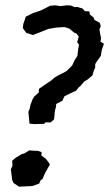

<svg xmlns="http://www.w3.org/2000/svg" viewBox="-20 -698 412 724"><path d="M91 -232 90 -246 87 -276 92 -288 95 -303 103 -324 109 -334 126 -349 127 -363 150 -379 174 -395 185 -405 200 -414 222 -425 231 -430 247 -446 252 -451 261 -470 272 -488 275 -514 278 -529 271 -539 277 -560 269 -571 258 -576 242 -590 223 -596 192 -594 163 -589 135 -578 125 -574 104 -566 95 -569 79 -574 66 -592 68 -608 74 -625 77 -635 105 -649 130 -657 149 -666 168 -676 187 -678 208 -675 232 -678 248 -677 262 -671 271 -672 291 -666 300 -656 317 -655 319 -643 333 -632 336 -623 356 -612 360 -600 355 -587 357 -574 361 -555 359 -541 372 -533 364 -510 360 -487 345 -466 339 -456V-444L332 -426L329 -414L310 -398L297 -390L282 -372L278 -370L267 -356L243 -345L223 -335L215 -318L192 -306L191 -295L187 -280L184 -248L170 -236L152 -237L147 -231L108 -230ZM70 5 52 6 43 0 31 -8 26 -19 25 -27 21 -59 27 -73 26 -92 39 -103 62 -117 73 -120 90 -131 103 -130 124 -129 137 -124 136 -112 153 -99 164 -85 168 -77 162 -67 154 -53 147 -39 141 -24 133 -18 128 -6 104 3 93 4Z"/></svg>

Font: Winky Rough
Style: Italic
Weight: 400
Italic angle: -8.97852°
Designer: Simon Atzbach
Foundry: typofactur
Version: Version 1.206